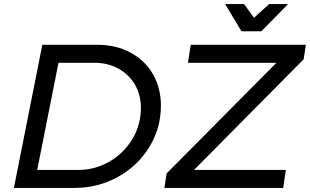

<svg xmlns="http://www.w3.org/2000/svg" viewBox="-20 -919 1516 939"><path d="M767 -403Q767 -292 710 -199.5Q653 -107 556 -53.5Q459 0 346 0H48L187 -700H455Q547 -700 618 -662Q689 -624 728 -556Q767 -488 767 -403ZM441 -612H266L162 -88H364Q444 -88 514 -128Q584 -168 626.5 -237.5Q669 -307 669 -391Q669 -455 640 -505Q611 -555 559 -583.5Q507 -612 441 -612ZM1476 -700 1465 -629 929 -88H1378L1365 0H784L795 -71L1332 -612H899L913 -700ZM1296 -899H1389L1258 -766H1161L1081 -899H1174L1222 -832Z"/></svg>

Font: Gontserrat
Style: Italic
Weight: 400
Italic angle: -11.3°
Designer: Julieta Ulanovsky
Foundry: Julieta Ulanovsky
Version: Version 6.001